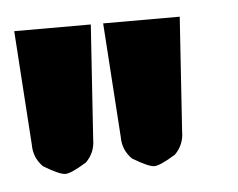

<svg xmlns="http://www.w3.org/2000/svg" viewBox="-31 -620 365 294"><g transform="rotate(-5 151.5 -473.5)"><path d="M242.7 -410.2Q242.7 -390.1 228.5 -376Q204.6 -361.3 195.8 -361.3Q187 -361.3 162.6 -376Q148.4 -390.1 148.4 -410.2L136.7 -585.9H254.4ZM106 -410.2Q106 -390.1 91.8 -376Q67.9 -361.3 59.1 -361.3Q50.3 -361.3 25.9 -376Q11.7 -390.1 11.7 -410.2L0 -585.9H117.7Z"/></g></svg>

Font: Aqlam Corner
Style: Regular
Weight: 400
Designer: Developer/ Husham Jawad
Version: Version 1.00;December 29, 2020;FontCreator 13.0.0.2683 32-bi